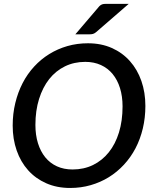

<svg xmlns="http://www.w3.org/2000/svg" viewBox="-20 -948 790 976"><path d="M44.5 0ZM719 -409.5Q719 -349.5 706 -295Q693 -240.5 668.8 -194.2Q644.5 -148 610 -110.8Q575.5 -73.5 533 -47.2Q490.5 -21 441 -6.8Q391.5 7.5 336.5 7.5Q269 7.5 214.8 -16.5Q160.5 -40.5 122.8 -82.8Q85 -125 64.8 -183Q44.5 -241 44.5 -309.5Q44.5 -370 57.8 -424.5Q71 -479 95 -525.5Q119 -572 153.5 -609.5Q188 -647 230.5 -673.2Q273 -699.5 322.5 -713.8Q372 -728 427 -728Q494.5 -728 548.5 -704Q602.5 -680 640.5 -637.2Q678.5 -594.5 698.8 -536.2Q719 -478 719 -409.5ZM603 -407Q603 -458.5 590 -500.2Q577 -542 552.5 -571.8Q528 -601.5 492.8 -617.5Q457.5 -633.5 413.5 -633.5Q357 -633.5 310.2 -610.8Q263.5 -588 230.2 -546Q197 -504 178.5 -444.8Q160 -385.5 160 -313Q160 -261.5 173 -219.8Q186 -178 210.2 -148.2Q234.5 -118.5 269.5 -102.5Q304.5 -86.5 349 -86.5Q406 -86.5 452.8 -109.2Q499.5 -132 533 -173.8Q566.5 -215.5 584.8 -274.8Q603 -334 603 -407ZM634.5 -928.5 469.5 -785.5Q460 -777.5 452.5 -775.5Q445 -773.5 433.5 -773.5H363L479.5 -910Q484.5 -916.5 489 -920Q493.5 -923.5 498.5 -925.5Q503.5 -927.5 509.8 -928Q516 -928.5 524.5 -928.5Z"/></svg>

Font: Lato Semibold
Style: Italic
Weight: 600
Italic angle: -7°
Designer: Lukasz Dziedzic
Foundry: tyPoland Lukasz Dziedzic
Version: Version 2.006; 2014-01-15